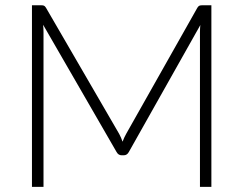

<svg xmlns="http://www.w3.org/2000/svg" viewBox="-20 -728 948 748"><path d="M803.5 -707.5V0H759V-603Q759 -616 760.5 -630.5L482 -136Q475 -123 462 -123H454Q441 -123 434 -136L148 -631.5Q149.5 -616.5 149.5 -603V0H104.5V-707.5H140Q147 -707.5 151 -706Q155 -704.5 159 -698L444.5 -206Q452 -192 457.5 -176Q460.5 -184 464 -191.8Q467.5 -199.5 471.5 -206.5L749 -698Q753 -704.5 757.2 -706Q761.5 -707.5 768.5 -707.5Z"/></svg>

Font: LatoLatin Light
Style: Regular
Weight: 300
Designer: Lukasz Dziedzic with Adam Twardoch and Botio Nikoltchev
Foundry: tyPoland Lukasz Dziedzic
Version: Version 2.015; 2015-08-06; http://www.latofonts.com/